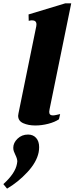

<svg xmlns="http://www.w3.org/2000/svg" viewBox="-41 -737 444 1143"><path d="M67 -48Q67 -52 69 -62L175 -581Q176 -585 176 -592Q176 -616 149 -616Q143 -616 130 -613L129 -651L347 -717H383L254 -86Q252 -74 252 -71Q252 -50 274 -50Q282 -50 295.5 -53Q309 -56 317 -58L310 -27Q285 -10 246 0Q207 10 169 10Q128 10 97.5 -3.5Q67 -17 67 -48ZM-21 359Q50 295 60 238Q62 228 62 224Q62 208 50 184Q45 174 41.5 164Q38 154 38 143Q38 113 63.5 88.5Q89 64 126 64Q156 64 174 84Q192 104 192 139Q192 154 189 170Q177 229 121.5 288.5Q66 348 1 386Z"/></svg>

Font: Taviraj ExtraBold
Style: Italic
Weight: 800
Italic angle: -12°
Designer: Katatrad Team
Foundry: CadsonDemak
Version: Version 1.001